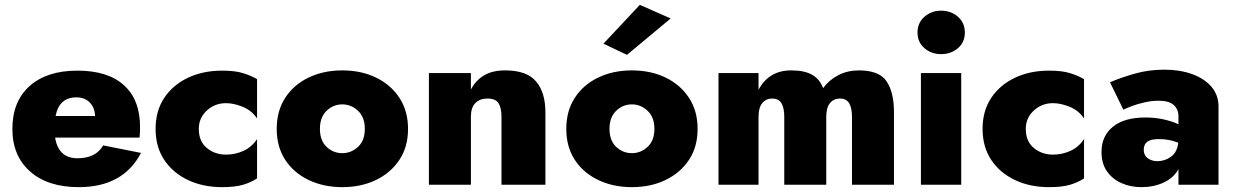

<svg xmlns="http://www.w3.org/2000/svg" viewBox="-20 -761 5092 791"><path d="M305 10Q177 10 104 -54.5Q31 -119 31 -230Q31 -343 102 -406.5Q173 -470 299 -470Q424 -470 490.5 -410Q557 -350 557 -238Q557 -226 556.5 -214.5Q556 -203 555 -194H207Q221 -109 299 -109Q375 -109 405 -162L561 -131Q487 10 305 10ZM295 -360Q224 -360 209 -283H372Q370 -319 349 -339.5Q328 -360 295 -360Z M799 -230Q799 -179 832 -151.5Q865 -124 911 -124Q949 -124 983 -139.5Q1017 -155 1039 -188V-26Q1015 -10 982 0Q949 10 895 10Q816 10 754 -19.5Q692 -49 656.5 -102.5Q621 -156 621 -230Q621 -304 656.5 -357.5Q692 -411 754 -440.5Q816 -470 895 -470Q949 -470 982 -459.5Q1015 -449 1039 -435V-273Q1017 -306 980 -321Q943 -336 911 -336Q865 -336 832 -305.5Q799 -275 799 -230Z M1120 -230Q1120 -304 1155 -358Q1190 -412 1251.5 -441.5Q1313 -471 1390 -471Q1468 -471 1529 -441.5Q1590 -412 1625.5 -358Q1661 -304 1661 -230Q1661 -156 1625.5 -102.5Q1590 -49 1529 -19.5Q1468 10 1390 10Q1313 10 1251.5 -19.5Q1190 -49 1155 -102.5Q1120 -156 1120 -230ZM1298 -230Q1298 -182 1325.5 -156Q1353 -130 1390 -130Q1427 -130 1455 -156Q1483 -182 1483 -230Q1483 -278 1455 -304.5Q1427 -331 1390 -331Q1353 -331 1325.5 -304.5Q1298 -278 1298 -230Z M2046 -280Q2046 -316 2034 -335.5Q2022 -355 1988 -355Q1957 -355 1938.5 -336.5Q1920 -318 1920 -280V0H1747V-460H1920V-392Q1939 -429 1973.5 -450Q2008 -471 2061 -471Q2150 -471 2188.5 -425.5Q2227 -380 2227 -298V0H2046Z M2743 -685 2563 -535 2466 -581 2616 -741ZM2313 -230Q2313 -304 2348 -358Q2383 -412 2444.5 -441.5Q2506 -471 2583 -471Q2661 -471 2722 -441.5Q2783 -412 2818.5 -358Q2854 -304 2854 -230Q2854 -156 2818.5 -102.5Q2783 -49 2722 -19.5Q2661 10 2583 10Q2506 10 2444.5 -19.5Q2383 -49 2348 -102.5Q2313 -156 2313 -230ZM2491 -230Q2491 -182 2518.5 -156Q2546 -130 2583 -130Q2620 -130 2648 -156Q2676 -182 2676 -230Q2676 -278 2648 -304.5Q2620 -331 2583 -331Q2546 -331 2518.5 -304.5Q2491 -278 2491 -230Z M3663 -298V0H3490V-280Q3490 -316 3478.5 -335.5Q3467 -355 3440 -355Q3415 -355 3399.5 -336.5Q3384 -318 3384 -280V0H3211V-280Q3211 -316 3199.5 -335.5Q3188 -355 3161 -355Q3136 -355 3120.5 -336.5Q3105 -318 3105 -280V0H2940V-460H3105V-391Q3124 -428 3157.5 -449.5Q3191 -471 3240 -471Q3295 -471 3326.5 -452.5Q3358 -434 3371 -398Q3396 -432 3434 -451.5Q3472 -471 3519 -471Q3602 -471 3632.5 -426Q3663 -381 3663 -298Z M3760 -627Q3760 -667 3788.5 -692Q3817 -717 3857 -717Q3898 -717 3926.5 -692Q3955 -667 3955 -627Q3955 -587 3926.5 -562.5Q3898 -538 3857 -538Q3817 -538 3788.5 -562.5Q3760 -587 3760 -627ZM3774 -460H3940V0H3774Z M4206 -230Q4206 -179 4239 -151.5Q4272 -124 4318 -124Q4356 -124 4390 -139.5Q4424 -155 4446 -188V-26Q4422 -10 4389 0Q4356 10 4302 10Q4223 10 4161 -19.5Q4099 -49 4063.5 -102.5Q4028 -156 4028 -230Q4028 -304 4063.5 -357.5Q4099 -411 4161 -440.5Q4223 -470 4302 -470Q4356 -470 4389 -459.5Q4422 -449 4446 -435V-273Q4424 -306 4387 -321Q4350 -336 4318 -336Q4272 -336 4239 -305.5Q4206 -275 4206 -230Z M4608 -309 4553 -422Q4597 -441 4654.5 -457.5Q4712 -474 4777 -474Q4840 -474 4890.5 -456Q4941 -438 4970.5 -404Q5000 -370 5000 -322V0H4835V-64Q4815 -28 4774 -9Q4733 10 4683 10Q4638 10 4600.5 -6.5Q4563 -23 4540.5 -55Q4518 -87 4518 -135Q4518 -201 4565 -239Q4612 -277 4699 -277Q4739 -277 4774.5 -269Q4810 -261 4835 -249V-281Q4835 -311 4815.5 -328.5Q4796 -346 4753 -346Q4724 -346 4694 -339Q4664 -332 4640.5 -323Q4617 -314 4608 -309ZM4692 -144Q4692 -121 4708.5 -109Q4725 -97 4748 -97Q4779 -97 4804.5 -115.5Q4830 -134 4834 -173Q4798 -188 4755 -188Q4721 -188 4706.5 -177Q4692 -166 4692 -144Z"/></svg>

Font: Jost* Heavy
Style: Regular
Weight: 800
Version: Version 3.7